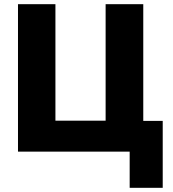

<svg xmlns="http://www.w3.org/2000/svg" viewBox="-20 -725 829 918"><path d="M600 173V0H66V-705H245V-148H485V-705H665V-147H758V173Z"/></svg>

Font: Nunito Sans 10pt SemiCondensed Black
Style: Regular
Weight: 900
Width: 4
Designer: Vernon Adams
Foundry: Vernon Adams
Version: Version 3.101;gftools[0.9.27]